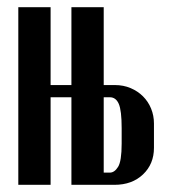

<svg xmlns="http://www.w3.org/2000/svg" viewBox="-20 -515 476 535"><path d="M121 -495V-278H179V-495H269V-278H300Q324 -278 344 -269.5Q364 -261 378.5 -246.5Q393 -232 401 -212.5Q409 -193 409 -171V-103Q409 -58 378.5 -29Q348 0 299 0H179V-244H121V0H31V-495ZM319 -158Q319 -207 311 -225.5Q303 -244 286 -244H269V-34H286Q299 -34 309 -50Q319 -66 319 -115Z"/></svg>

Font: Moniqa ExtBd Cond Paragraph
Style: Regular
Weight: 800
Width: 3
Designer: Rajesh Rajput
Foundry: Rajesh Rajput
Version: Version 1.000